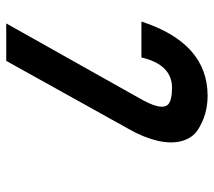

<svg xmlns="http://www.w3.org/2000/svg" viewBox="-55 -616 685 615"><g transform="rotate(-90 287.5 -308.5)"><path d="M255 -147Q249 -120 263.5 -110Q278 -100 314 -100Q388 -100 411 -198H526Q457 14 288 14Q227 14 178 -18Q153 -35 143.5 -68Q134 -101 144 -146Q155 -192 182 -239L400 -631H520L284 -211Q260 -170 255 -147Z"/></g></svg>

Font: Miedinger
Style: Bold-Italic
Weight: 700
Italic angle: -13°
Version: Version 001.000